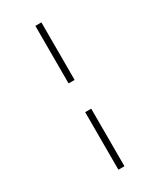

<svg xmlns="http://www.w3.org/2000/svg" viewBox="-246 -838 963 1156"><g transform="rotate(-30 235.5 -260.0)"><path d="M214 -360V-760H256V-360ZM214 240V-160H256V240Z"/></g></svg>

Font: Noto Serif Condensed Light
Style: Regular
Weight: 300
Width: 3
Designer: Monotype Design Team
Foundry: Monotype Imaging Inc.
Version: Version 2.013